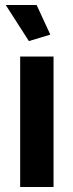

<svg xmlns="http://www.w3.org/2000/svg" viewBox="-20 -751 295 771"><path d="M61 0V-524H195V0ZM3 -731H127L182 -612L96 -586Z"/></svg>

Font: YasnoRaleway
Style: Bold
Weight: 700
Designer: Matt McInerney, Pablo Impallari, Rodrigo Fuenzalida
Foundry: Matt McInerney, Pablo Impallari, Rodrigo Fuenzalida
Version: Version 4.026